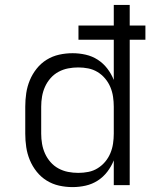

<svg xmlns="http://www.w3.org/2000/svg" viewBox="-20 -755 640 783"><path d="M276 8Q248 8 221 2Q194 -4 170.5 -18.5Q147 -33 129.5 -55Q112 -77 101.5 -102.5Q91 -128 87 -155Q83 -182 83 -210V-320Q83 -348 87 -375Q91 -402 101.5 -427.5Q112 -453 129.5 -475Q147 -497 170.5 -511.5Q194 -526 221 -532Q248 -538 276 -538Q303 -538 329.5 -532Q356 -526 378.5 -511.5Q401 -497 417.5 -475.5Q434 -454 444 -429V-593H300V-651H444V-735H509V-651H573V-593H509V0H444V-101Q434 -76 417.5 -54.5Q401 -33 378.5 -18.5Q356 -4 329.5 2Q303 8 276 8ZM299 -50Q299 -50 299.5 -50Q300 -50 300 -50Q320 -50 340.5 -54Q361 -58 378.5 -69Q396 -80 409 -95.5Q422 -111 430 -130Q438 -149 441 -169.5Q444 -190 444 -210V-320Q444 -340 441 -360.5Q438 -381 430 -400Q422 -419 408.5 -435Q395 -451 377.5 -461.5Q360 -472 340 -476Q320 -480 299 -480Q278 -480 257.5 -476Q237 -472 218.5 -462Q200 -452 186 -436Q172 -420 163.5 -401Q155 -382 151.5 -361.5Q148 -341 148 -320V-210Q148 -189 151.5 -168.5Q155 -148 163.5 -129Q172 -110 186 -94Q200 -78 218.5 -68Q237 -58 257.5 -54Q278 -50 299 -50Z"/></svg>

Font: Iosevka Curly Light Extended
Style: Regular
Weight: 300
Width: 7
Monospace: yes
Designer: Belleve Invis
Foundry: Belleve Invis
Version: Version 11.1.0; ttfautohint (v1.8.3)